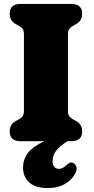

<svg xmlns="http://www.w3.org/2000/svg" viewBox="-20 -720 480 979"><path d="M326.5 -155Q326.5 -137 332.8 -128Q339 -119 351.5 -112L367 -103.5Q399 -86.5 399 -50Q399 0 343.5 0H324Q284.5 24.5 266.2 48.8Q248 73 248 101.5Q248 121.5 257.2 131.2Q266.5 141 281 141Q299 141 317.5 123Q326 115 333.8 111Q341.5 107 351 110Q361.5 113.5 368.2 127Q375 140.5 364.5 162.5Q350 194 313.2 216.5Q276.5 239 224 239Q162 239 129.8 210.8Q97.5 182.5 97.5 135Q97.5 92 123 59.2Q148.5 26.5 205.5 0H85Q29.5 0 29.5 -50Q29.5 -86.5 61.5 -103.5L77 -112Q89.5 -119 95.8 -128Q102 -137 102 -155V-545Q102 -563 95.8 -572Q89.5 -581 77 -588L61.5 -596.5Q29.5 -613.5 29.5 -650Q29.5 -700 85 -700H343.5Q399 -700 399 -650Q399 -613.5 367 -596.5L351.5 -588Q339 -581 332.8 -572Q326.5 -563 326.5 -545Z"/></svg>

Font: Fraunces 72pt S100 Black
Style: Regular
Weight: 900
Version: Version 1.000; ttfautohint (v1.8.3)